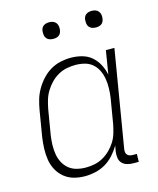

<svg xmlns="http://www.w3.org/2000/svg" viewBox="-109 -786 718 871"><g transform="rotate(-15 250.0 -350.5)"><path d="M182 8Q155 8 130 1Q105 -6 85.5 -22Q66 -38 54 -60.5Q42 -83 38 -108.5Q34 -134 35 -161Q36 -188 40 -215L60 -335Q64 -359 71 -383Q78 -407 91 -429.5Q104 -452 122 -471.5Q140 -491 162 -504Q184 -517 208.5 -522.5Q233 -528 257 -528Q285 -528 310.5 -521Q336 -514 355 -497.5Q374 -481 386 -458Q398 -435 403 -410L421 -520H461L385 -64Q384 -57 385 -50Q386 -43 390.5 -38Q395 -33 402 -31Q409 -29 416 -29H435L434 8H409Q394 8 380 4Q366 0 356.5 -10Q347 -20 345 -34.5Q343 -49 345 -64L350 -91Q337 -69 319 -49Q301 -29 278.5 -16Q256 -3 231 2.5Q206 8 182 8ZM196 -29Q216 -29 236.5 -33Q257 -37 276 -47.5Q295 -58 311 -73.5Q327 -89 338.5 -107.5Q350 -126 356 -146.5Q362 -167 366 -187L386 -307Q389 -329 389.5 -351Q390 -373 386.5 -394Q383 -415 374 -434Q365 -453 349.5 -466.5Q334 -480 313 -485.5Q292 -491 270 -491Q250 -491 229 -487Q208 -483 188.5 -472Q169 -461 153.5 -445Q138 -429 126.5 -410Q115 -391 109 -370.5Q103 -350 99 -329L79 -209Q76 -188 75.5 -166Q75 -144 78.5 -123Q82 -102 91.5 -84Q101 -66 116.5 -53Q132 -40 153 -34.5Q174 -29 196 -29ZM405 -631Q395 -631 386.5 -634Q378 -637 372.5 -644Q367 -651 366 -660.5Q365 -670 366 -680Q367 -686 370 -692Q373 -698 379 -702Q385 -706 391.5 -707.5Q398 -709 404 -709Q414 -709 422.5 -706Q431 -703 436.5 -696Q442 -689 443.5 -679.5Q445 -670 443 -660Q442 -654 439 -648Q436 -642 430.5 -638Q425 -634 418 -632.5Q411 -631 405 -631ZM205 -631Q195 -631 186.5 -634Q178 -637 172.5 -644Q167 -651 166 -660.5Q165 -670 166 -680Q167 -686 170 -692Q173 -698 179 -702Q185 -706 191.5 -707.5Q198 -709 204 -709Q214 -709 222.5 -706Q231 -703 236.5 -696Q242 -689 243.5 -679.5Q245 -670 243 -660Q242 -654 239 -648Q236 -642 230.5 -638Q225 -634 218 -632.5Q211 -631 205 -631Z"/></g></svg>

Font: Iosevka Extralight
Style: Italic
Weight: 200
Italic angle: -9°
Monospace: yes
Designer: Belleve Invis
Foundry: Belleve Invis
Version: Version 32.5.0; ttfautohint (v1.8.4)